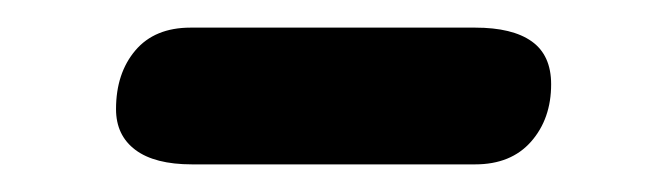

<svg xmlns="http://www.w3.org/2000/svg" viewBox="-20 -337 474 139"><path d="M119 -218Q92 -218 78 -228.5Q64 -239 64 -258Q64 -284 78 -300.5Q92 -317 118 -317H324Q351 -317 365 -307Q379 -297 379 -276Q379 -251 364.5 -234.5Q350 -218 324 -218Z"/></svg>

Font: Nunito ExtraLight
Style: Bold Italic
Weight: 700
Italic angle: -9°
Version: Version 3.602